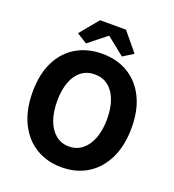

<svg xmlns="http://www.w3.org/2000/svg" viewBox="-167 -1082 1113 1225"><g transform="rotate(20 389.0 -469.0)"><path d="M389 14Q290 14 214 -32.5Q138 -79 95.5 -166.5Q53 -254 53 -375Q53 -496 95.5 -581.5Q138 -667 214 -711.5Q290 -756 389 -756Q489 -756 564.5 -711Q640 -666 682.5 -581Q725 -496 725 -375Q725 -254 682.5 -166.5Q640 -79 564.5 -32.5Q489 14 389 14ZM389 -127Q441 -127 479 -157.5Q517 -188 538 -243.5Q559 -299 559 -375Q559 -450 538 -504.5Q517 -559 479 -587.5Q441 -616 389 -616Q337 -616 299 -587.5Q261 -559 240.5 -504.5Q220 -450 220 -375Q220 -299 240.5 -243.5Q261 -188 299 -157.5Q337 -127 389 -127ZM267 -782 197 -826 301 -952H477L581 -826L511 -782L391 -878H387Z"/></g></svg>

Font: Noto Sans JP ExtraBold
Style: Regular
Weight: 800
Designer: Ryoko NISHIZUKA  (kana, bopomofo & ideographs); Paul D. Hunt (Latin, Greek & Cyrillic); Sandoll Communications , Soo-you
Foundry: Adobe
Version: Version 2.004-H2;hotconv 1.0.118;makeotfexe 2.5.65603